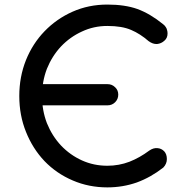

<svg xmlns="http://www.w3.org/2000/svg" viewBox="-20 -811 817 841"><path d="M114.3 -349.6Q114.3 -373 114.3 -442.4Q198.2 -442.4 451.2 -442.4Q470.7 -442.4 484.4 -428.7Q498 -416 498 -396.5Q498 -377 484.4 -363.3Q470.7 -349.6 451.2 -349.6Q338.9 -349.6 114.3 -349.6ZM450.2 9.8Q369.1 9.8 298.8 -20.5Q227.5 -50.8 174.8 -105.5Q123 -160.2 93.8 -233.4Q64.5 -305.7 64.5 -390.6Q64.5 -474.6 93.8 -547.9Q123 -620.1 174.8 -673.8Q227.5 -728.5 297.9 -759.8Q368.2 -791 450.2 -791Q527.3 -791 582 -771.5Q637.7 -751 694.3 -705.1Q702.1 -699.2 706.1 -692.4Q710.9 -685.5 711.9 -678.7Q713.9 -672.9 713.9 -664.1Q713.9 -644.5 700.2 -632.8Q686.5 -620.1 668 -618.2Q649.4 -617.2 630.9 -630.9Q593.8 -663.1 554.7 -679.7Q514.6 -697.3 450.2 -697.3Q390.6 -697.3 338.9 -672.9Q287.1 -649.4 247.1 -607.4Q208 -565.4 185.5 -509.8Q164.1 -454.1 164.1 -390.6Q164.1 -327.1 185.5 -271.5Q208 -215.8 247.1 -173.8Q287.1 -131.8 338.9 -108.4Q390.6 -85 450.2 -85Q501 -85 546.9 -102.5Q591.8 -120.1 633.8 -151.4Q652.3 -164.1 669.9 -162.1Q686.5 -161.1 699.2 -148.4Q710.9 -135.7 710.9 -114.3Q710.9 -103.5 707 -94.7Q703.1 -85 695.3 -77.1Q640.6 -34.2 579.1 -11.7Q517.6 9.8 450.2 9.8Z"/></svg>

Font: Abed
Style: Bold
Weight: 700
Designer: Johan Aakerlund
Version: Version 3.105